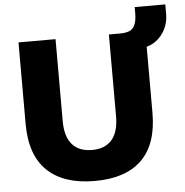

<svg xmlns="http://www.w3.org/2000/svg" viewBox="-57 -884 913 950"><g transform="rotate(-5 399.5 -409.0)"><path d="M376 11Q222 11 140.5 -67Q59 -145 59 -300V-705H243V-298Q243 -221 277 -182Q311 -143 376 -143Q440 -143 474 -182Q508 -221 508 -298V-705H689V-300Q689 -145 609.5 -67Q530 11 376 11ZM670 -624 563 -690V-705Q590 -705 608.5 -712Q627 -719 637 -740Q647 -761 647 -802V-829H799V-781Q799 -741 782.5 -707.5Q766 -674 737.5 -652Q709 -630 670 -624Z"/></g></svg>

Font: Nunito Sans 12pt Black
Style: Regular
Weight: 900
Designer: Vernon Adams
Foundry: Vernon Adams
Version: Version 3.101;gftools[0.9.27]